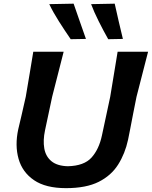

<svg xmlns="http://www.w3.org/2000/svg" viewBox="-20 -988 808 1021"><path d="M331 12.5Q223 12.5 161 -29.8Q99 -72 78.8 -143.2Q58.5 -214.5 77 -300.5Q83 -327.5 94.5 -374.5Q106 -421.5 117 -473.5Q129 -544 138.2 -599.2Q147.5 -654.5 157 -713H318.5Q303.5 -654 289.5 -599.2Q275.5 -544.5 257.5 -474L219.5 -295.5Q208 -241.5 215.5 -198.8Q223 -156 253.5 -130.8Q284 -105.5 341 -104Q427 -106 466.8 -150.2Q506.5 -194.5 522 -267.5L566 -473Q577.5 -544 586.8 -599.2Q596 -654.5 605.5 -713H767.5Q752.5 -654 738.2 -599Q724 -544 706 -473.5Q697 -429 688.2 -384.2Q679.5 -339.5 672.5 -302.8Q665.5 -266 661 -245Q645 -171 608.2 -112.8Q571.5 -54.5 504.8 -21Q438 12.5 331 12.5ZM356 -779.5Q325 -824.5 293.2 -874.5Q261.5 -924.5 242 -966L371.5 -968.5Q388 -921 404.2 -874.5Q420.5 -828 437 -781ZM555.5 -779.5Q530 -824.5 504.8 -875Q479.5 -925.5 464.5 -966L590 -968.5Q600.5 -921.5 611.2 -874.8Q622 -828 633.5 -781Z"/></svg>

Font: Commissioner Loud SemiBold
Style: Italic
Weight: 600
Italic angle: -12°
Designer: Kostas Bartsokas
Foundry: Kostas Bartsokas
Version: Version 1.000; ttfautohint (v1.8.3)